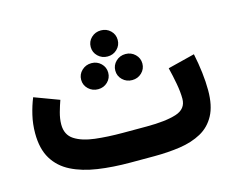

<svg xmlns="http://www.w3.org/2000/svg" viewBox="-90 -753 1079 883"><g transform="rotate(-15 449.5 -311.5)"><path d="M542.5 0H429.7Q345.2 0 274.2 -10.5Q203.1 -21 150.6 -47.4Q98.1 -73.7 69.1 -121.3Q40 -168.9 40 -243.2Q40 -287.1 49.8 -328.9Q59.6 -370.6 74.2 -406.2L191.9 -362.3Q183.6 -339.4 175 -308.8Q166.5 -278.3 166.5 -251Q166.5 -202.1 202.6 -178.7Q238.8 -155.3 298.6 -148.2Q358.4 -141.1 429.7 -141.1H543.9Q634.3 -141.1 684.8 -157.2Q735.4 -173.3 735.4 -222.2Q735.4 -254.4 727.8 -295.4Q720.2 -336.4 710.9 -373.5L839.4 -405.8Q849.1 -359.9 854.5 -314.7Q859.9 -269.5 859.9 -229Q859.9 -155.8 835.4 -110.4Q811 -64.9 767.3 -41Q723.6 -17.1 666 -8.5Q608.4 0 542.5 0ZM389.6 -560.5Q389.6 -586.9 408.4 -604.7Q427.2 -622.6 454.1 -622.6Q481 -622.6 499.5 -604.7Q518.1 -586.9 518.1 -560.5Q518.1 -534.7 499.5 -516.6Q481 -498.5 454.1 -498.5Q427.2 -498.5 408.4 -516.6Q389.6 -534.7 389.6 -560.5ZM470.7 -426.3Q470.7 -452.1 489.5 -470.2Q508.3 -488.3 535.2 -488.3Q562 -488.3 580.8 -470.2Q599.6 -452.1 599.6 -426.3Q599.6 -400.4 580.8 -382.3Q562 -364.3 535.2 -364.3Q508.3 -364.3 489.5 -382.3Q470.7 -400.4 470.7 -426.3ZM308.1 -426.3Q308.1 -452.1 327.1 -470.2Q346.2 -488.3 373 -488.3Q399.9 -488.3 418.5 -470.2Q437 -452.1 437 -426.3Q437 -400.4 418.5 -382.3Q399.9 -364.3 373 -364.3Q346.2 -364.3 327.1 -382.3Q308.1 -400.4 308.1 -426.3Z"/></g></svg>

Font: Vazirmatn RD UI ExtraBold
Style: Regular
Weight: 800
Designer: Saber Rastikerdar
Foundry: Saber Rastikerdar
Version: Version 33.003